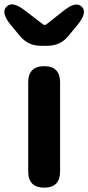

<svg xmlns="http://www.w3.org/2000/svg" viewBox="-51 -865 407 885"><path d="M153 0Q79 0 79 -75V-485Q79 -560 153 -560Q226 -560 226 -485V-75Q226 0 153 0ZM137 -654Q78 -654 41 -699L-2 -751Q-48 -807 -21 -834Q5 -862 62 -818L147 -753Q155 -747 163 -753L243 -816Q299 -861 326 -834Q353 -807 307 -751L264 -699Q227 -654 168 -654Z"/></svg>

Font: Resource Han Rounded JP
Style: Bold
Weight: 700
Designer: Cyano Hao (round all glyphs); Ryoko NISHIZUKA 西塚涼子 (kana, bopomofo & ideographs); Paul D. Hunt (Latin, Greek & Cyrillic)
Foundry: Cyano Hao
Version: 0.990